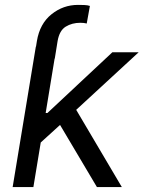

<svg xmlns="http://www.w3.org/2000/svg" viewBox="-20 -757 581 777"><path d="M372.2 0 223 -251.4 144.9 -180.4 115.1 0H31.2L125 -568.2H125.7L129.3 -590.9Q141 -661.2 188.4 -699.2Q235.8 -737.2 295.5 -737.2Q308.2 -737.2 321.2 -736.7Q334.2 -736.2 343.8 -733L331 -661.9Q319.6 -664.8 305.4 -664.8Q271.3 -664.8 245.9 -649.1Q220.5 -633.5 213.1 -590.9L201.7 -519.9H201L164.8 -299.7H171.9L434.7 -545.5H541.2L288.4 -312.5L473 0Z"/></svg>

Font: Inter UI
Style: Italic
Weight: 400
Italic angle: -9.39999°
Designer: Rasmus Andersson
Foundry: rsms
Version: 3.2;8d6f07862